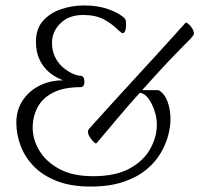

<svg xmlns="http://www.w3.org/2000/svg" viewBox="-20 -672 741 705"><path d="M312 13Q241 13 189.5 -7Q138 -27 105 -60.5Q72 -94 56 -136Q40 -178 40 -222Q40 -267 62.5 -302Q85 -337 124 -357Q163 -377 212 -377Q185 -387 162.5 -405Q140 -423 126 -451.5Q112 -480 112 -519Q112 -566 137.5 -595Q163 -624 203.5 -638Q244 -652 289 -652Q339 -652 377 -638.5Q415 -625 434 -608Q441 -602 442 -595.5Q443 -589 443 -582Q443 -567 439.5 -558.5Q436 -550 430 -550Q428 -550 424.5 -553Q421 -556 416 -560Q391 -585 361 -601Q331 -617 285 -617Q233 -617 202 -586.5Q171 -556 171 -515Q171 -484 183 -461Q195 -438 212.5 -423.5Q230 -409 247 -401.5Q264 -394 274 -394Q282 -394 286 -388.5Q290 -383 290 -369Q290 -362 286 -357Q282 -352 277 -352Q214 -352 175 -332Q136 -312 118 -278Q100 -244 100 -203Q100 -160 124.5 -119Q149 -78 198 -51.5Q247 -25 322 -25Q405 -25 456.5 -53.5Q508 -82 532 -126Q556 -170 556 -214Q556 -240 547 -266.5Q538 -293 524 -311.5Q510 -330 493 -331Q456 -290 419.5 -247Q383 -204 342 -155Q334 -145 332 -145Q332 -145 326 -149Q317 -157 310 -168Q303 -179 303 -189Q303 -193 305.5 -196.5Q308 -200 316 -209Q318 -211 340.5 -236Q363 -261 398 -299.5Q433 -338 473 -381.5Q513 -425 550.5 -466Q588 -507 615.5 -537.5Q643 -568 652 -578Q661 -589 663 -589Q667 -589 673 -583Q681 -576 686.5 -566.5Q692 -557 692 -548Q692 -545 687 -538.5Q682 -532 678 -528Q670 -520 651 -501Q632 -482 596.5 -444.5Q561 -407 502 -341H562Q584 -329 595 -299.5Q606 -270 606 -233Q606 -207 597.5 -174.5Q589 -142 569.5 -109Q550 -76 516.5 -48.5Q483 -21 432.5 -4Q382 13 312 13Z"/></svg>

Font: Briem Hand Thin
Style: Regular
Weight: 100
Designer: Gunnlaugur SE Briem, Eben Sorkin
Foundry: Sorkin Type Co.
Version: Version 1.003